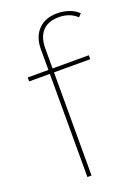

<svg xmlns="http://www.w3.org/2000/svg" viewBox="-143 -808 634 871"><g transform="rotate(-20 174.5 -372.5)"><path d="M123 -618Q123 -676 156 -710.5Q189 -745 248 -745Q277 -745 304.5 -735.5Q332 -726 349 -708L335 -694Q301 -726 249 -726Q197 -726 170 -697Q143 -668 143 -613V-514V-503V0H123ZM23 -517H318V-498H23Z"/></g></svg>

Font: Montserrat
Style: Regular
Weight: 400
Designer: Julieta Ulanovsky
Foundry: Julieta Ulanovsky
Version: Version 8.000